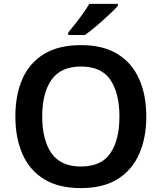

<svg xmlns="http://www.w3.org/2000/svg" viewBox="-20 -957 831 987"><path d="M732 -358Q732 -247 695 -164.5Q658 -82 584 -36Q510 10 396 10Q281 10 206.5 -36Q132 -82 95.5 -165Q59 -248 59 -359Q59 -470 95.5 -552Q132 -634 206.5 -679.5Q281 -725 397 -725Q510 -725 584 -679.5Q658 -634 695 -551.5Q732 -469 732 -358ZM197 -358Q197 -238 244.5 -169.5Q292 -101 396 -101Q501 -101 547.5 -169.5Q594 -238 594 -358Q594 -478 547.5 -546.5Q501 -615 397 -615Q292 -615 244.5 -546.5Q197 -478 197 -358ZM586 -927Q574 -913 553 -893Q532 -873 507.5 -851Q483 -829 459 -809.5Q435 -790 416 -777H331V-790Q347 -809 367 -834.5Q387 -860 406.5 -887.5Q426 -915 439 -937H586Z"/></svg>

Font: Noto Sans Kawi SemiBold
Style: Regular
Weight: 600
Designer: Fadhl Haqq
Version: Version 1.000